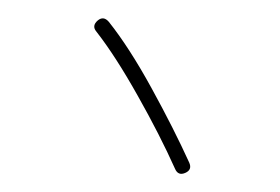

<svg xmlns="http://www.w3.org/2000/svg" viewBox="-20 -753 308 211"><path d="M87.4 -730.5Q93.8 -735.8 99.6 -729Q122.1 -700.7 146.5 -656.2Q170.9 -611.8 188 -574.2Q191.4 -566.4 183.6 -563Q175.8 -559.6 172.4 -567.4Q155.8 -604.5 131.3 -647.9Q106.9 -691.4 85.9 -718.3Q80.6 -724.6 87.4 -730.5Z"/></svg>

Font: Mikhak-DS2-FD Thin
Style: Regular
Weight: 100
Designer: Amin Abedi
Version: Version 3.2